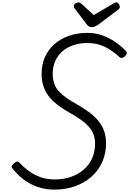

<svg xmlns="http://www.w3.org/2000/svg" viewBox="-20 -1563 1081 1606"><path d="M437 23Q370 23 315.5 7Q261 -9 217.5 -35Q174 -61 141 -92.5Q108 -124 83 -155Q74 -166 80 -177Q86 -188 96 -197Q109 -208 120 -211Q131 -214 141 -204Q174 -168 217 -135.5Q260 -103 315 -82.5Q370 -62 438 -62Q511 -62 572 -83Q633 -104 679 -143Q725 -182 750 -237Q775 -292 775 -361Q775 -406 761 -441.5Q747 -477 720.5 -506Q694 -535 657 -561Q620 -587 573 -614Q532 -637 495.5 -661.5Q459 -686 428 -714Q397 -742 375 -776Q353 -810 340.5 -852Q328 -894 328 -946Q328 -1022 355.5 -1084.5Q383 -1147 434 -1192.5Q485 -1238 555.5 -1263Q626 -1288 711 -1288Q777 -1288 835 -1267.5Q893 -1247 943 -1212.5Q993 -1178 1032 -1137Q1043 -1127 1040.5 -1115.5Q1038 -1104 1025 -1092Q1014 -1081 1002 -1079Q990 -1077 980 -1085Q945 -1117 905 -1144Q865 -1171 817 -1187Q769 -1203 709 -1203Q648 -1203 595 -1185.5Q542 -1168 503.5 -1135Q465 -1102 443 -1054.5Q421 -1007 421 -947Q421 -900 433.5 -864Q446 -828 472 -799.5Q498 -771 535.5 -744.5Q573 -718 624 -690Q678 -659 722.5 -626.5Q767 -594 799.5 -556Q832 -518 849.5 -471Q867 -424 867 -364Q867 -278 835 -207Q803 -136 744.5 -84.5Q686 -33 607.5 -5Q529 23 437 23ZM952 -1543Q964 -1543 973 -1531Q982 -1519 982 -1508Q982 -1499 979 -1493.5Q976 -1488 971 -1484L803 -1358Q787 -1347 774 -1341.5Q761 -1336 745 -1336Q732 -1336 722 -1343Q712 -1350 703 -1362L605 -1492Q599 -1499 598.5 -1504.5Q598 -1510 598 -1514Q598 -1527 612 -1535Q626 -1543 636 -1543Q646 -1543 652 -1538.5Q658 -1534 665 -1528L764 -1437L921 -1529Q928 -1533 936 -1538Q944 -1543 952 -1543Z"/></svg>

Font: Playwrite NL
Style: Regular
Weight: 400
Designer: Veronika Burian, José Scaglione
Foundry: TypeTogether
Version: Version 1.002